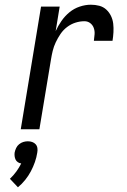

<svg xmlns="http://www.w3.org/2000/svg" viewBox="-20 -548 540 814"><path d="M68 0 154 -520H233L216 -416Q226 -438 240.5 -459Q255 -480 274.5 -496Q294 -512 318 -520Q342 -528 365 -528Q384 -528 401 -523.5Q418 -519 430.5 -507.5Q443 -496 450.5 -480.5Q458 -465 460 -447.5Q462 -430 461 -411.5Q460 -393 457 -375H378Q380 -389 381 -403Q382 -417 377.5 -429.5Q373 -442 362.5 -450Q352 -458 338 -458Q319 -458 300 -452Q281 -446 264.5 -433.5Q248 -421 236.5 -404Q225 -387 216.5 -369Q208 -351 203.5 -332.5Q199 -314 196 -295L147 0ZM56 246 22 210Q37 196 49 179.5Q61 163 70 145Q62 144 55.5 139.5Q49 135 46 128.5Q43 122 42 114.5Q41 107 42 99Q44 89 48.5 79.5Q53 70 61 63.5Q69 57 78.5 54Q88 51 98 51Q108 51 116.5 54Q125 57 131 63.5Q137 70 138.5 79.5Q140 89 138 99Q135 119 128 139Q121 159 111 178Q101 197 87 214.5Q73 232 56 246Z"/></svg>

Font: Iosevka Fixed
Style: Italic
Weight: 400
Italic angle: -9°
Monospace: yes
Designer: Belleve Invis
Foundry: Belleve Invis
Version: Version 33.2.4